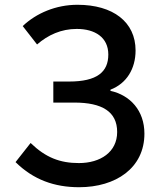

<svg xmlns="http://www.w3.org/2000/svg" viewBox="-20 -770 667 803"><path d="M311 13C464 13 584 -67 584 -211C584 -308 524 -372 442 -390V-395C510 -421 547 -483 547 -559C547 -678 453 -750 304 -750C214 -750 132 -715 75 -661L135 -584C181 -624 236 -649 301 -649C377 -649 433 -614 433 -542C433 -469 386 -429 269 -429H203V-341H291C407 -341 470 -303 470 -218C470 -134 400 -88 310 -88C231 -88 171 -111 108 -172L45 -92C120 -18 208 13 311 13Z"/></svg>

Font: Genne Gothic Medium
Style: Regular
Weight: 500
Designer: Ryoko NISHIZUKA (kana & ideographs); Paul D. Hunt (Latin, Greek & Cyrillic); Wenlong ZHANG (bopomofo); Sandoll Communica
Foundry: Adobe Systems Incorporated
Version: Version 1.004;PS 1.004;hotconv 16.6.51;makeotf.lib2.5.65220